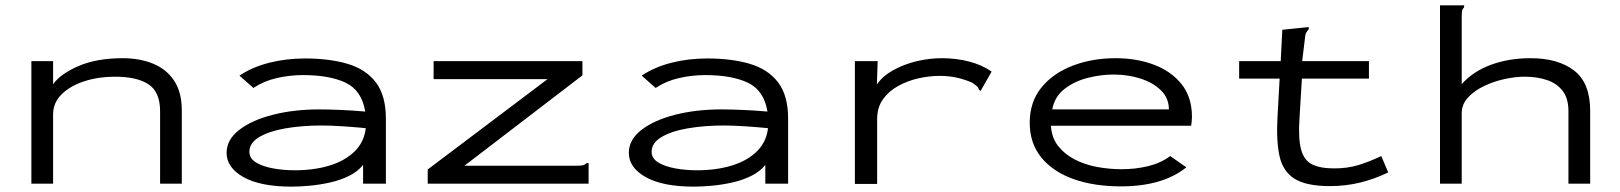

<svg xmlns="http://www.w3.org/2000/svg" viewBox="-20 -685 6040 716"><path d="M97 0V-457H178V-371Q206 -410 273.5 -439Q341 -468 438 -468Q501 -468 551 -447.5Q601 -427 629.5 -384Q658 -341 658 -272V0H577V-270Q577 -342 534 -370.5Q491 -399 408 -399Q347 -399 294.5 -382Q242 -365 210 -333.5Q178 -302 178 -258V0Z M1068 11Q951 11 888 -24.5Q825 -60 825 -115Q825 -164 872 -200.5Q919 -237 997.5 -257Q1076 -277 1170 -277Q1205 -277 1251 -275Q1297 -273 1342 -269Q1329 -348 1269 -376.5Q1209 -405 1110 -405Q1061 -405 1012.5 -394Q964 -383 925 -357L873 -403Q921 -435 984 -451Q1047 -467 1118 -467Q1208 -467 1276 -447Q1344 -427 1381.5 -378Q1419 -329 1419 -243V0H1334V-70Q1314 -45 1281.5 -29Q1249 -13 1211 -4.5Q1173 4 1135.5 7.5Q1098 11 1068 11ZM910 -119Q910 -94 935 -79Q960 -64 998.5 -57Q1037 -50 1079 -50Q1151 -50 1208.5 -67.5Q1266 -85 1302 -120Q1338 -155 1344 -207Q1305 -211 1259 -214Q1213 -217 1179 -217Q1107 -217 1045.5 -206.5Q984 -196 947 -174Q910 -152 910 -119Z M1575 -53 2022 -390H1597V-457H2152V-404L1712 -67H2131Q2148 -67 2155 -69Q2162 -71 2168 -77H2175V0H1575Z M2568 11Q2451 11 2388 -24.5Q2325 -60 2325 -115Q2325 -164 2372 -200.5Q2419 -237 2497.5 -257Q2576 -277 2670 -277Q2705 -277 2751 -275Q2797 -273 2842 -269Q2829 -348 2769 -376.5Q2709 -405 2610 -405Q2561 -405 2512.5 -394Q2464 -383 2425 -357L2373 -403Q2421 -435 2484 -451Q2547 -467 2618 -467Q2708 -467 2776 -447Q2844 -427 2881.5 -378Q2919 -329 2919 -243V0H2834V-70Q2814 -45 2781.5 -29Q2749 -13 2711 -4.5Q2673 4 2635.5 7.5Q2598 11 2568 11ZM2410 -119Q2410 -94 2435 -79Q2460 -64 2498.5 -57Q2537 -50 2579 -50Q2651 -50 2708.5 -67.5Q2766 -85 2802 -120Q2838 -155 2844 -207Q2805 -211 2759 -214Q2713 -217 2679 -217Q2607 -217 2545.5 -206.5Q2484 -196 2447 -174Q2410 -152 2410 -119Z M3168 -457H3253L3250 -370Q3271 -401 3310.5 -423Q3350 -445 3397.5 -456.5Q3445 -468 3492 -468Q3546 -468 3594 -455.5Q3642 -443 3678 -418L3642 -355L3637 -346L3631 -350Q3629 -358 3623.5 -363Q3618 -368 3605 -377Q3574 -390 3545.5 -396Q3517 -402 3484 -402Q3446 -402 3405.5 -393Q3365 -384 3329.5 -364.5Q3294 -345 3272.5 -314.5Q3251 -284 3251 -241V1H3168Z M4160 10Q4059 10 3982.5 -17.5Q3906 -45 3863 -98Q3820 -151 3820 -227Q3820 -305 3863.5 -358.5Q3907 -412 3980 -440Q4053 -468 4140 -468Q4218 -468 4282.5 -444Q4347 -420 4386 -371.5Q4425 -323 4425 -249Q4425 -240 4424 -232Q4423 -224 4422 -216H3899Q3902 -171 3926 -140.5Q3950 -110 3987.5 -90.5Q4025 -71 4070.5 -62.5Q4116 -54 4163 -54Q4215 -54 4262 -65.5Q4309 -77 4344 -103L4404 -61Q4316 10 4160 10ZM3904 -277H4339Q4339 -319 4309.5 -348Q4280 -377 4233 -392Q4186 -407 4133 -407Q4085 -407 4036 -394.5Q3987 -382 3950 -353.5Q3913 -325 3904 -277Z M4940 9Q4851 9 4807.5 -18.5Q4764 -46 4751.5 -103Q4739 -160 4744 -248L4752 -392H4601V-457H4756L4762 -574L4850 -583L4860 -584L4861 -577Q4855 -570 4851 -563Q4847 -556 4846 -539L4836 -457H5085V-392H4835L4826 -243Q4821 -168 4832 -127.5Q4843 -87 4873 -72Q4903 -57 4956 -57Q5006 -57 5047.5 -70Q5089 -83 5131 -103L5157 -42Q5105 -17 5051.5 -4Q4998 9 4940 9Z M5350 -665H5440V-658Q5434 -652 5432.5 -645Q5431 -638 5431 -621V-371Q5472 -418 5539 -443Q5606 -468 5688 -468Q5790 -468 5850 -422Q5910 -376 5910 -272V0H5829V-270Q5829 -318 5807.5 -346Q5786 -374 5749 -386.5Q5712 -399 5666 -399Q5632 -399 5592 -390.5Q5552 -382 5515 -364.5Q5478 -347 5454.5 -321.5Q5431 -296 5431 -263V0H5350Z"/></svg>

Font: Inconsolata ExtraExpanded
Style: Regular
Weight: 400
Width: 8
Monospace: yes
Designer: Raph Levien, Cyreal, Brenton Simpson
Foundry: Raph Levien, Cyreal, Google
Version: Version 3.000; ttfautohint (v1.8.2.53-6de2)